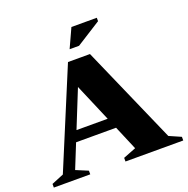

<svg xmlns="http://www.w3.org/2000/svg" viewBox="-162 -997 1112 1137"><g transform="rotate(-20 394.0 -429.0)"><path d="M727 -55.5 801 -23V0H437V-23L517.5 -54.5L453 -207H201L139.5 -54.5L215 -23V0H-14.5V-23L62 -54.5L318.5 -670H457ZM228 -274H424.5L323.5 -511ZM353.5 -738 408.5 -858H568.5V-836.5L413 -738Z"/></g></svg>

Font: Newsreader 16pt ExtraBold
Style: Regular
Weight: 800
Designer: Hugues Gentile
Foundry: Production Type
Version: Version 1.003; ttfautohint (v1.8.3)